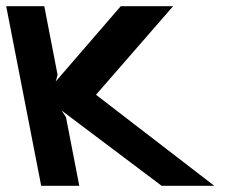

<svg xmlns="http://www.w3.org/2000/svg" viewBox="-111 -600 728 620"><path d="M22 0H145L102 -222L88 -243L411 0H581L199 -294L448 -580H279L69 -337L75 -358L32 -580H-91Z"/></svg>

Font: Charger EcoBlack
Style: OpObl
Weight: 1000
Designer: Jasper
Foundry: Cannot Into Space Fonts
Version: Version 1.1